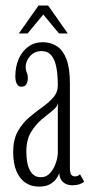

<svg xmlns="http://www.w3.org/2000/svg" viewBox="-20 -684 338 714"><path d="M125 10Q96.5 10 75 -4.2Q53.5 -18.5 41.2 -47.2Q29 -76 29 -119Q29 -164.5 45.8 -194.8Q62.5 -225 87.2 -246.2Q112 -267.5 136.8 -285Q161.5 -302.5 178.2 -321.5Q195 -340.5 195 -367Q195 -405.5 189.5 -434Q184 -462.5 170.8 -478.2Q157.5 -494 134.5 -494Q109 -494 92.2 -475.8Q75.5 -457.5 75.5 -434.5Q75.5 -424.5 77.8 -419Q80 -413.5 81.8 -408.2Q83.5 -403 83.5 -393.5Q83.5 -380 77.8 -370.8Q72 -361.5 60 -361.5Q48.5 -361.5 42.8 -371.8Q37 -382 37 -400Q37 -436 49.5 -464.8Q62 -493.5 85 -510.2Q108 -527 138.5 -527Q169.5 -527 192.2 -511.8Q215 -496.5 227.5 -462.8Q240 -429 240 -373V-60Q240 -41 244.8 -34.5Q249.5 -28 258.5 -28Q266 -28 270.8 -30.8Q275.5 -33.5 277.5 -36L293 -8.5Q287.5 -3 275.8 1Q264 5 249 5Q235.5 5 224.5 -0.2Q213.5 -5.5 207.2 -15.5Q201 -25.5 200.5 -40.5Q197.5 -31 189 -19Q180.5 -7 165 1.5Q149.5 10 125 10ZM131.5 -25Q153 -25 167 -41.2Q181 -57.5 188 -79Q195 -100.5 195 -115.5V-301.5Q194 -287.5 176 -273.2Q158 -259 135.5 -240.2Q113 -221.5 95.5 -193Q78 -164.5 78 -121Q78 -74 91.8 -49.5Q105.5 -25 131.5 -25ZM50 -559.5 123.5 -663.5H159L232 -559.5H199.5L141 -630L82.5 -559.5Z"/></svg>

Font: Imbue Thin 10pt ExtraLight
Style: Regular
Weight: 250
Version: Version 1.102